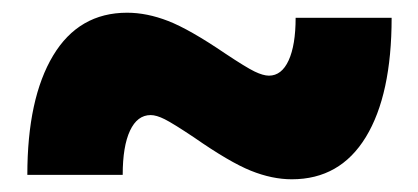

<svg xmlns="http://www.w3.org/2000/svg" viewBox="-20 -476 658 302"><path d="M445 -448H596Q596 -327 555.5 -260.5Q515 -194 439 -194Q408 -194 374.5 -207.5Q341 -221 285 -260Q252 -282 239 -288.5Q226 -295 217 -295Q196 -295 184.5 -270.5Q173 -246 173 -201H23Q23 -321 63.5 -388.5Q104 -456 180 -456Q211 -456 244.5 -443Q278 -430 334 -392Q367 -370 380.5 -363.5Q394 -357 403 -357Q423 -357 434 -381Q445 -405 445 -448Z"/></svg>

Font: Blinker
Style: Bold
Weight: 700
Designer: Juergen Huber
Foundry: supertype
Version: Version 1.015;PS 1.15;hotconv 1.0.88;makeotf.lib2.5.647800; 